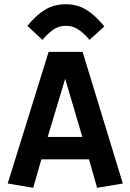

<svg xmlns="http://www.w3.org/2000/svg" viewBox="-20 -870 609 900"><path d="M135.7 10.3 16.1 -9.8 208 -627H367.2L555.7 -9.8L435.1 10.3L383.3 -171.9L439.5 -123H130.4L187 -168.9ZM190.4 -184.1 149.9 -228H418L378.9 -184.1L274.4 -538.6H296.9ZM179.2 -683.1 108.4 -748.5Q149.4 -799.3 191.7 -824.7Q233.9 -850.1 288.6 -850.1Q343.3 -850.1 385.7 -823.5Q428.2 -796.9 469.2 -746.1L399.4 -683.1Q378.9 -709 351.3 -729Q323.7 -749 288.6 -749Q253.4 -749 226.8 -729Q200.2 -709 179.2 -683.1Z"/></svg>

Font: Anaheim
Style: Bold
Weight: 700
Version: Version 2.001